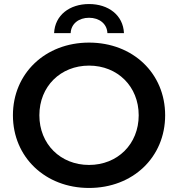

<svg xmlns="http://www.w3.org/2000/svg" viewBox="-20 -921 882 951"><path d="M330 -757C332 -804 371 -833 421 -833C471 -833 510 -804 512 -757H594C590 -846 517 -901 421 -901C325 -901 252 -846 248 -757ZM421 10C638 10 798 -142 798 -350C798 -558 638 -710 421 -710C204 -710 44 -557 44 -350C44 -143 204 10 421 10ZM421 -104C280 -104 175 -207 175 -350C175 -493 280 -596 421 -596C562 -596 667 -493 667 -350C667 -207 562 -104 421 -104Z"/></svg>

Font: Talent
Style: Bold
Weight: 600
Designer: Mike Powis
Version: Version 1.001;hotconv 1.0.109;makeotfexe 2.5.65596